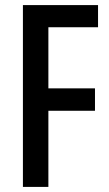

<svg xmlns="http://www.w3.org/2000/svg" viewBox="-20 -734 430 754"><path d="M170 0H70V-714H365V-627H170V-387H353V-299H170Z"/></svg>

Font: Noto Sans Lao UI ExtCond Med
Style: Regular
Weight: 500
Width: 2
Designer: Monotype Design Team
Foundry: Monotype Imaging Inc.
Version: Version 2.000; ttfautohint (v1.8.4.7-5d5b)